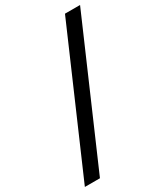

<svg xmlns="http://www.w3.org/2000/svg" viewBox="-256 -848 900 1045"><g transform="rotate(-30 193.5 -325.5)"><path d="M429.3 -761.4 51.5 109.4H-43.3L334.5 -761.4Z"/></g></svg>

Font: Inter UI Medium
Style: Italic
Weight: 500
Italic angle: 9.39999°
Designer: Rasmus Andersson
Foundry: rsms
Version: 3.2;8d6f07862